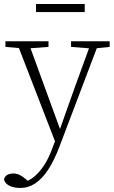

<svg xmlns="http://www.w3.org/2000/svg" viewBox="-29 -682 568 954"><path d="M71 252Q51 252 33.5 247Q16 242 4.5 232Q-7 222 -9 209Q-6 195 6.5 187.5Q19 180 37 180Q53 180 68 187Q83 194 99 208L124 230L98 238L85 224Q116 217 142.5 194.5Q169 172 191.5 137Q214 102 230 57L254 -5L258 -10L344 -252L426 -477H465L267 45Q241 114 211 160Q181 206 146.5 229Q112 252 71 252ZM252 40 52 -477H110L272 -33L281 -21ZM-2 -449V-477H212V-449L106 -441H90ZM324 -449V-477H516V-449L439 -441H424ZM150 -622V-662H392V-622Z"/></svg>

Font: Source Serif 4 18pt Light
Style: Regular
Weight: 300
Designer: Frank Grießhammer
Foundry: Adobe Systems Incorporated
Version: Version 4.004;hotconv 1.0.116;makeotfexe 2.5.65601